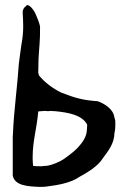

<svg xmlns="http://www.w3.org/2000/svg" viewBox="-20 -742 503 753"><path d="M30 -53C39 -13 89 -11 136 -9C144 -9 152 -9 160 -10C207 -16 256 -24 291 -48C324 -66 365 -91 383 -121C405 -151 428 -178 429 -221C431 -229 432 -236 432 -243C432 -252 433 -261 432 -270C431 -274 430 -277 429 -281L426 -293C417 -318 387 -337 363 -345C305 -349 273 -358 220 -379C187 -395 155 -419 133 -446C132 -449 131 -453 130 -457C130 -471 131 -489 131 -508C133 -551 138 -588 137 -630V-639C134 -653 126 -673 118 -691C106 -713 88 -730 82 -718C75 -714 68 -704 69 -692C70 -674 71 -656 71 -638C71 -612 68 -589 64 -567C61 -544 57 -519 54 -493C49 -413 34 -302 31 -222L30 -204ZM108 -123C108 -192 124 -234 130 -305C134 -306 149 -306 157 -307C157 -307 168 -306 168 -306C172 -306 176 -307 180 -307C185 -306 191 -306 196 -306C246 -301 300 -292 321 -255C321 -254 321 -253 322 -252C322 -247 321 -242 321 -237C321 -203 300 -180 286 -164C274 -151 260 -140 245 -129C227 -114 204 -102 175 -94C169 -92 160 -91 151 -91C148 -91 146 -90 143 -90C131 -90 120 -90 110 -91C109 -100 108 -110 108 -123Z"/></svg>

Font: Vapor
Style: Regular
Weight: 400
Foundry: Cannot Into Space Fonts
Version: Version 0.179